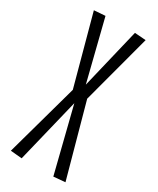

<svg xmlns="http://www.w3.org/2000/svg" viewBox="-183 -759 674 819"><g transform="rotate(30 154.0 -349.5)"><path d="M19 -2 118 -359 26 -698 81 -702 155 -406 226 -702 281 -698 190 -357 288 -2 231 3 152 -313 75 3Z"/></g></svg>

Font: Georama Extra Condensed Light
Style: Regular
Weight: 300
Width: 2
Designer: Jean-Baptiste Levee
Foundry: Production Type
Version: Version 1.000